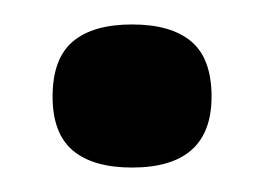

<svg xmlns="http://www.w3.org/2000/svg" viewBox="-20 -412 216 157"><path d="M88 -275Q56 -275 39.5 -289Q23 -303 23 -333Q23 -364 39.5 -378Q56 -392 88 -392Q120 -392 136.5 -378Q153 -364 153 -333Q153 -275 88 -275Z"/></svg>

Font: Bricolage Grotesque 18pt
Style: Regular
Weight: 400
Version: Version 1.001;gftools[0.9.33.dev8+g029e19f]